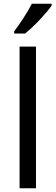

<svg xmlns="http://www.w3.org/2000/svg" viewBox="-20 -1010 298 1030"><path d="M56 -830H114C161 -866 232 -943 257 -980V-990H151C128 -945 85 -879 56 -842ZM173 0V-760H85V0Z"/></svg>

Font: Noto Sans Osage
Style: Regular
Weight: 400
Designer: Monotype Design Team
Foundry: Monotype Imaging Inc.
Version: Version 2.002